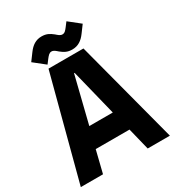

<svg xmlns="http://www.w3.org/2000/svg" viewBox="-213 -1028 1060 1161"><g transform="rotate(-30 317.0 -447.0)"><path d="M161 -845 124 -795 202 -733 224 -762C236 -777 246 -790 262 -790C278 -790 289 -778 302 -767C326 -748 345 -737 379 -737C419 -737 448 -757 473 -791L510 -841L432 -903L410 -874C398 -859 389 -846 372 -846C356 -846 345 -858 332 -869C308 -888 289 -899 255 -899C215 -899 186 -879 161 -845ZM195 -709 6 9H161L199 -145H435L473 9H628L439 -709ZM399 -285H235L315 -608H319Z"/></g></svg>

Font: Kalas SG
Style: Bold
Weight: 700
Designer: Kalas
Foundry: Kalas
Version: Version 2.000;FEAKit 1.0